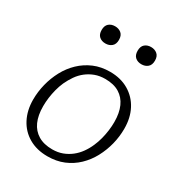

<svg xmlns="http://www.w3.org/2000/svg" viewBox="-184 -892 954 1026"><g transform="rotate(30 293.0 -379.5)"><path d="M447 -167Q458 -192 465 -219Q472 -246 475.5 -273Q479 -300 479 -325Q479 -381 461.5 -420Q444 -459 409.5 -480Q375 -501 322 -501Q288 -501 260 -490.5Q232 -480 209 -462Q186 -444 169 -419.5Q152 -395 139 -367Q128 -342 121 -315Q114 -288 110.5 -261.5Q107 -235 107 -209Q107 -153 124.5 -114Q142 -75 177 -54Q212 -33 264 -33Q298 -33 326 -43.5Q354 -54 377 -72Q400 -90 417.5 -114.5Q435 -139 447 -167ZM43 -213Q43 -261 55 -309Q67 -357 90 -400Q113 -443 147.5 -476Q182 -509 226.5 -528Q271 -547 326 -547Q392 -547 441 -518Q490 -489 516.5 -438.5Q543 -388 543 -321Q543 -272 531 -224.5Q519 -177 496 -134Q473 -91 438.5 -58Q404 -25 359.5 -6.5Q315 12 260 12Q194 12 145 -16.5Q96 -45 69.5 -96Q43 -147 43 -213ZM227 -665Q250 -665 265.5 -678Q281 -691 281 -718Q281 -745 265.5 -758Q250 -771 227 -771Q204 -771 189 -758Q174 -745 174 -718Q174 -691 189 -678Q204 -665 227 -665ZM449 -665Q472 -665 487.5 -678Q503 -691 503 -718Q503 -745 487.5 -758Q472 -771 449 -771Q426 -771 411 -758Q396 -745 396 -718Q396 -691 411 -678Q426 -665 449 -665Z"/></g></svg>

Font: Roboto Serif 20pt ExtraLight
Style: Italic
Weight: 250
Italic angle: -10°
Version: Version 1.007